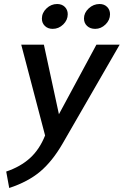

<svg xmlns="http://www.w3.org/2000/svg" viewBox="-20 -708 617 958"><path d="M11 148Q82 124 129.5 81Q177 38 205 -32L86 -485H199L274 -138L461 -485H577L292 9Q241 97 180.5 148Q120 199 26 230ZM189 -615Q189 -644 212 -666Q235 -688 265 -688Q289 -688 303.5 -673.5Q318 -659 318 -637Q318 -608 295.5 -586Q273 -564 243 -564Q219 -564 204 -578.5Q189 -593 189 -615ZM399 -616Q399 -644 422.5 -666Q446 -688 477 -688Q500 -688 514.5 -673.5Q529 -659 529 -637Q529 -608 506.5 -586Q484 -564 455 -564Q430 -564 414.5 -578.5Q399 -593 399 -616Z"/></svg>

Font: Niramit Medium
Style: Italic
Weight: 500
Italic angle: -10°
Designer: Katatrad Aksorn Co.,Ltd.
Foundry: Cadson Demak Co.,Ltd.
Version: Version 1.000; ttfautohint (v1.6)